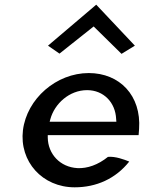

<svg xmlns="http://www.w3.org/2000/svg" viewBox="-20 -797 635 820"><path d="M185 -602 234 -568 380 -684 499 -567 556 -602 391 -777ZM184 -209V-220H572C573 -228 573 -236 574 -246C584 -389 491 -485 359 -485C221 -485 95 -376 78 -241C62 -107 161 3 299 3C392 3 474 -34 532 -107C510 -116 472 -130 441 -127C399 -93 353 -77 311 -79C236 -83 185 -140 184 -209ZM476 -289 477 -277H192L195 -288C213 -354 276 -412 352 -412C423 -412 473 -359 476 -289Z"/></svg>

Font: Bluebird
Style: LiObl
Weight: 300
Designer: Jasper
Foundry: Cannot Into Space Fonts
Version: Version 0.98